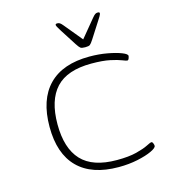

<svg xmlns="http://www.w3.org/2000/svg" viewBox="-108 -805 797 898"><g transform="rotate(-15 290.0 -356.0)"><path d="M357 6Q227 6 159.5 -61.5Q92 -129 92 -259Q92 -391 159.5 -460Q227 -529 357 -529Q403 -529 443.5 -521.5Q484 -514 509.5 -504Q535 -494 535 -485Q535 -481 532 -473Q529 -465 524 -465Q519 -465 500.5 -472.5Q482 -480 447 -487.5Q412 -495 357 -495Q240 -495 185.5 -436.5Q131 -378 131 -261Q131 -145 185.5 -86.5Q240 -28 357 -28Q415 -28 452 -37.5Q489 -47 508.5 -57Q528 -67 533 -67Q538 -67 541 -59.5Q544 -52 544 -47Q544 -37 517.5 -24.5Q491 -12 448.5 -3Q406 6 357 6ZM448 -718Q457 -718 457 -712Q457 -708 451 -697.5Q445 -687 440 -680L390 -602Q379 -585 373 -580.5Q367 -576 350 -576Q333 -576 327 -580.5Q321 -585 310 -602L260 -680Q256 -687 249.5 -697.5Q243 -708 243 -712Q243 -718 252 -718Q259 -718 264.5 -714.5Q270 -711 279 -700L350 -614L421 -700Q430 -711 435.5 -714.5Q441 -718 448 -718Z"/></g></svg>

Font: Asap Expanded Thin
Style: Regular
Weight: 100
Width: 7
Designer: Pablo Cosgaya
Foundry: Omnibus-Type
Version: Version 3.001; ttfautohint (v1.8.4.7-5d5b)